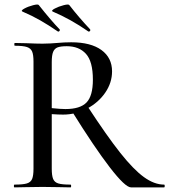

<svg xmlns="http://www.w3.org/2000/svg" viewBox="-20 -811 733 831"><path d="M291 -330 358 -352Q443 -222 500.5 -149.5Q558 -77 603 -44.5Q648 -12 690 -12Q693 -12 693 -6Q693 0 690 0H547Q522 0 455 -87Q388 -174 291 -330ZM465 -502Q465 -453 435.5 -410Q406 -367 357 -341Q308 -315 253 -315Q232 -315 204 -317V-81Q204 -51 210 -36.5Q216 -22 232.5 -17Q249 -12 285 -12Q288 -12 288 -6Q288 0 285 0Q254 0 236 -1L164 -2L94 -1Q75 0 43 0Q40 0 40 -6Q40 -12 43 -12Q79 -12 96 -17Q113 -22 119 -36.5Q125 -51 125 -81V-544Q125 -574 119 -588Q113 -602 96.5 -607.5Q80 -613 44 -613Q42 -613 42 -619Q42 -625 44 -625L94 -624Q138 -622 164 -622Q182 -622 198 -623Q214 -624 226 -625Q259 -628 288 -628Q373 -628 419 -594.5Q465 -561 465 -502ZM269 -611Q243 -611 229.5 -606Q216 -601 210 -586.5Q204 -572 204 -542V-343Q242 -339 263 -339Q327 -339 354.5 -367.5Q382 -396 382 -466Q382 -545 352 -578Q322 -611 269 -611ZM208 -761Q200 -765 217 -774Q234 -783 255.5 -788.5Q277 -794 280 -789Q321 -736 370 -684Q371 -683 371 -681Q371 -678 368 -675.5Q365 -673 362 -675Q286 -728 208 -761ZM77 -761Q69 -765 85.5 -774Q102 -783 123.5 -788.5Q145 -794 148 -789Q202 -721 238 -684Q239 -683 239 -681Q239 -678 236 -675.5Q233 -673 230 -675Q189 -703 154 -723Q119 -743 77 -761Z"/></svg>

Font: Cormorant SC Medium
Style: Regular
Weight: 500
Designer: Christian Thalmann (Catharsis Fonts)
Foundry: Catharsis Fonts
Version: Version 4.000